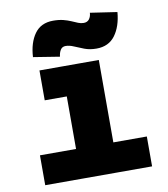

<svg xmlns="http://www.w3.org/2000/svg" viewBox="-87 -870 825 943"><g transform="rotate(-10 325.0 -398.0)"><path d="M242 0V-560H428V0ZM62 0V-149H595V0ZM132 -411V-560H335V-411ZM243 -609 112 -630Q116 -701 147.5 -745Q179 -789 240 -789Q269 -789 290.5 -783.5Q312 -778 329 -770.5Q346 -763 359.5 -757.5Q373 -752 387 -752Q405 -752 414.5 -764.5Q424 -777 425 -796L559 -776Q553 -705 520.5 -661Q488 -617 427 -617Q394 -617 367.5 -627Q341 -637 319.5 -646.5Q298 -656 279 -656Q262 -656 253.5 -642.5Q245 -629 243 -609Z"/></g></svg>

Font: Azeret Mono ExtraBold
Style: Regular
Weight: 800
Designer: Martin Vácha
Foundry: Displaay
Version: Version 1.002